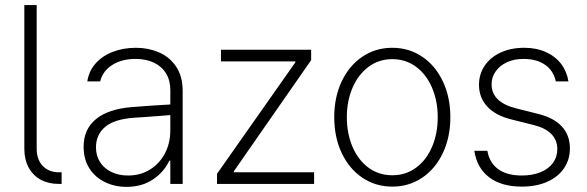

<svg xmlns="http://www.w3.org/2000/svg" viewBox="-20 -727 2321 759"><path d="M212.9 -45.9H223.6V0H211.9Q171.4 0 140.6 -16.8Q109.9 -33.7 93 -65.2Q76.2 -96.7 76.2 -138.7V-707H125V-138.7Q125 -96.2 149.2 -71Q173.3 -45.9 212.9 -45.9Z M502 -303.7Q538.1 -306.6 581.1 -309.6Q624 -312.5 653.3 -314V-371.1Q653.3 -408.7 636.7 -436.3Q620.1 -463.9 589.1 -479Q558.1 -494.1 515.6 -494.1Q461.4 -494.1 423.8 -470.2Q386.2 -446.3 376 -405.3H325.2Q331.1 -445.3 357.2 -475.3Q383.3 -505.4 425 -521.7Q466.8 -538.1 517.6 -538.1Q565.4 -538.1 607.4 -520.5Q649.4 -502.9 675.8 -464.4Q702.1 -425.8 702.1 -367.2V0H653.3V-91.8H649.4Q627.9 -46.4 584.2 -17.3Q540.5 11.7 480.5 11.7Q433.6 11.7 394.8 -7.1Q356 -25.9 333.3 -61.5Q310.5 -97.2 310.5 -146.5Q310.5 -216.3 359.6 -256.3Q408.7 -296.4 502 -303.7ZM486.3 -33.2Q534.7 -33.2 572.8 -56.6Q610.8 -80.1 632.1 -120.8Q653.3 -161.6 653.3 -211.9V-272L621.1 -269.5Q541.5 -263.2 511.7 -261.7Q432.6 -256.3 396 -225.6Q359.4 -194.8 359.4 -144.5Q359.4 -110.8 376 -85.4Q392.6 -60.1 421.4 -46.6Q450.2 -33.2 486.3 -33.2Z M837.9 -40 1147.5 -480.5V-484.4H853.5V-530.3H1210V-489.3L904.3 -49.8V-45.9H1221.7V0H837.9Z M1301.3 -263.7Q1301.3 -342.8 1330.8 -405.3Q1360.4 -467.8 1412.6 -502.9Q1464.8 -538.1 1530.8 -538.1Q1596.7 -538.1 1648.9 -502.9Q1701.2 -467.8 1730.7 -405.3Q1760.3 -342.8 1760.3 -263.7Q1760.3 -184.6 1730.7 -122.1Q1701.2 -59.6 1648.9 -24.4Q1596.7 10.7 1530.8 10.7Q1464.8 10.7 1412.6 -24.4Q1360.4 -59.6 1330.8 -122.1Q1301.3 -184.6 1301.3 -263.7ZM1710.4 -263.7Q1710.4 -327.1 1688.2 -379.6Q1666 -432.1 1625.2 -462.6Q1584.5 -493.2 1530.8 -493.2Q1477.1 -493.2 1436.3 -462.4Q1395.5 -431.6 1373.3 -379.4Q1351.1 -327.1 1351.1 -263.7Q1351.1 -199.7 1373.3 -147.2Q1395.5 -94.7 1436.3 -64.5Q1477.1 -34.2 1530.8 -34.2Q1584.5 -34.2 1625.2 -64.5Q1666 -94.7 1688.2 -147.2Q1710.4 -199.7 1710.4 -263.7Z M2049.3 -494.1Q2012.7 -494.1 1984.1 -481Q1955.6 -467.8 1939.5 -444.8Q1923.3 -421.9 1923.3 -393.6Q1923.3 -322.3 2022.9 -297.9L2105 -277.3Q2168.5 -262.2 2200.7 -227.3Q2232.9 -192.4 2232.9 -140.6Q2232.9 -96.2 2209.7 -62Q2186.5 -27.8 2143.6 -8.5Q2100.6 10.7 2042.5 10.7Q1962.4 10.7 1913.8 -26.1Q1865.2 -63 1855 -130.9H1906.7Q1914.6 -83.5 1949.5 -58.3Q1984.4 -33.2 2042.5 -33.2Q2084.5 -33.2 2116.5 -46.1Q2148.4 -59.1 2165.8 -82.8Q2183.1 -106.4 2183.1 -137.7Q2183.1 -173.3 2159.2 -197.5Q2135.3 -221.7 2087.4 -233.4L2005.4 -253.9Q1940.9 -269 1907.2 -304.7Q1873.5 -340.3 1873.5 -391.6Q1873.5 -434.1 1896.2 -467.5Q1918.9 -501 1959.5 -519.5Q2000 -538.1 2052.2 -538.1Q2100.6 -538.1 2137.9 -521.2Q2175.3 -504.4 2198 -474.6Q2220.7 -444.8 2227.1 -405.3H2177.2Q2168.5 -447.3 2135 -470.7Q2101.6 -494.1 2049.3 -494.1Z"/></svg>

Font: Pretendard GOV ExtraLight
Style: Regular
Weight: 200
Designer: Base glyphs from Inter by Rasmus Andersson; Hangeul glyphs from Noto Sans CJK(Source Han Sans) by Jang Soo-young and Kan
Foundry: Kil Hyung-jin
Version: Version 1.309